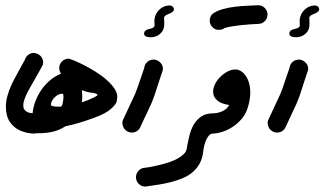

<svg xmlns="http://www.w3.org/2000/svg" viewBox="-20 -499 1212 717"><path d="M110.8 0Q82.5 0 57.1 -10.7Q31.7 -21.5 16.8 -43.7Q2 -65.9 2 -100.6V-102.1Q2 -136.2 23.4 -183.6Q25.4 -188.5 32.2 -201.2Q39.1 -213.9 46.9 -228.5Q54.7 -243.2 62 -256.1Q69.3 -269 72.3 -274.4Q76.2 -288.6 88.4 -296.4Q96.2 -301.3 105 -301.3Q109.9 -301.3 114.7 -299.8Q128.9 -295.9 136.2 -283.7Q141.1 -275.4 141.1 -266.1Q141.1 -261.7 140.1 -257.3Q137.7 -252.4 130.1 -238.8Q122.6 -225.1 113.5 -209.2Q104.5 -193.4 96.2 -178.7Q87.9 -164.1 84 -156.7Q76.2 -142.1 71.3 -127.9Q66.9 -116.2 66.9 -106.9Q66.9 -104 67.9 -96.9Q68.8 -89.8 78.6 -82.8Q88.4 -75.7 110.8 -75.7Z M207.5 -100.6Q208.5 -102.1 210 -103.5Q211.4 -105 212.4 -106.9Q213.4 -110.8 214.6 -116.7Q215.8 -122.6 216.6 -128.4Q217.3 -134.3 217 -139.9Q216.8 -145.5 215.3 -148.4Q212.9 -148.9 210.4 -148.9Q206.1 -148.9 199.5 -146.2Q192.9 -143.6 185.8 -137.2Q178.7 -130.9 174.3 -122.6Q169.9 -115.2 169.9 -106.9V-105.5Q176.8 -102.1 186.5 -101.1Q192.9 -100.6 200.2 -100.6ZM285.6 -162.6Q287.1 -149.9 287.1 -134.8Q287.1 -125.5 285.6 -116.7Q302.7 -122.6 317.6 -129.2Q332.5 -135.7 342.3 -141.6Q343.3 -144 343.5 -144.3Q343.8 -144.5 344.2 -146Q336.4 -151.4 321.3 -152.8Q306.2 -154.3 285.6 -162.6ZM238.3 -279.8Q242.2 -278.8 257.8 -272.5Q273.4 -266.1 294.4 -255.4Q315.4 -244.6 338.4 -230.2Q361.3 -215.8 379.9 -199.2Q398.4 -182.6 409.7 -164.6Q418 -150.4 418 -136.2Q418 -132.3 416 -121.1Q414.1 -109.9 394 -92Q374 -74.2 330.1 -58.6Q267.1 -35.6 225.1 -27.8Q210.9 -18.6 197 -13.2Q183.1 -7.8 168 -5.1Q152.8 -2.4 136.5 -1.7Q120.1 -1 101.6 -1V-75.7Q104 -99.1 112.5 -121.6Q121.1 -144 134.8 -163.8Q148.4 -183.6 167 -199.2Q185.5 -214.8 208 -224.1Q204.6 -229 202.6 -234.9Q201.2 -239.3 201.2 -244.1V-246.6Q202.1 -261.2 212.9 -271Q222.7 -279.8 235.8 -279.8Z M587.9 -237.3Q578.6 -210 572.8 -191.7Q566.9 -173.3 563 -161.4Q559.1 -149.4 556.4 -141.6Q553.7 -133.8 551 -127Q548.3 -120.1 545.2 -112.5Q542 -105 536.4 -93.5Q530.8 -82 522.7 -64.7Q514.6 -47.4 502.4 -21Q494.6 -8.3 481 -4.9Q476.6 -3.9 472.2 -3.9Q463.4 -3.9 454.6 -8.8Q441.9 -16.6 438.5 -30.3Q437 -35.2 437 -39.6Q437 -48.3 441.9 -56.6Q456.5 -88.4 464.8 -106Q473.1 -123.5 478 -134Q482.9 -144.5 485.8 -151.4Q488.8 -158.2 492.4 -168.7Q496.1 -179.2 502 -196.5Q507.8 -213.9 518.6 -245.1Q520 -259.8 531.7 -269Q541.5 -276.4 553.2 -276.4H557.1Q571.3 -274.4 580.6 -263.2Q588.4 -253.9 588.4 -242.2Q588.4 -239.7 587.9 -237.3ZM606.9 -445.8Q592.3 -440.4 591.8 -429.7L592.3 -433.6Q593.3 -433.6 593.3 -407.7Q593.3 -385.3 576.7 -371.6Q562.5 -359.9 542.5 -359.9Q518.1 -359.9 518.1 -374Q518.1 -387.2 540.5 -391.6Q555.2 -394.5 557.6 -403.3Q557.6 -402.3 557.1 -402.3Q556.6 -402.3 556.6 -421.4Q556.6 -430.2 559.6 -439Q562.5 -447.8 568.1 -455.1Q573.7 -462.4 581.1 -468Q588.4 -473.6 597.2 -476.1Q600.6 -477.1 603.5 -477.5Q606.4 -478 608.9 -478.5H612.3Q627 -478.5 629.4 -465.8V-463.9Q629.4 -453.6 606.9 -445.8Z M775.9 -0.5Q766.6 -0.5 759.8 7.6Q752.9 15.6 748.5 26.9Q744.1 38.1 741.7 49.6Q739.3 61 738.8 67.9Q735.8 92.8 726.1 110.8Q716.3 128.9 701.2 142.3Q686 155.8 665.8 164.8Q645.5 173.8 622.6 179.9Q599.6 186 574 190.2Q548.3 194.3 522.5 197.8Q508.3 197.8 498 187.5Q487.8 177.2 487.8 162.6Q487.8 148.4 498 137.9Q508.3 127.4 522.5 127.4Q531.2 126.5 545.7 123.8Q560.1 121.1 576.7 116.9Q593.3 112.8 610.4 107.2Q627.4 101.6 641.6 94Q655.8 86.4 665.5 77.1Q675.3 67.9 677.2 56.6Q681.2 33.2 686.8 9.5Q692.4 -14.2 703.1 -33Q713.9 -51.8 731.2 -63.7Q748.5 -75.7 775.9 -75.7Z M943.8 -409.7Q932.6 -409.2 915.8 -408.2Q898.9 -407.2 881.3 -405.3Q863.8 -403.3 846.9 -400.6Q830.1 -397.9 818.8 -394.5Q810.1 -387.7 799.3 -387.7Q798.3 -387.7 791.3 -387.9Q784.2 -388.2 774.4 -396.5Q763.7 -406.2 763.2 -420.9V-422.4Q763.2 -435.5 772.5 -446.3Q788.1 -458 810.1 -464.4Q832 -470.7 855.7 -473.6Q879.4 -476.6 902.3 -477.5Q925.3 -478.5 943.8 -479.5Q958.5 -479.5 968.8 -469.2Q979 -459 979 -444.8Q979 -430.2 968.8 -419.9Q958.5 -409.7 943.8 -409.7ZM835.9 -106.9Q806.6 -111.3 792.7 -122.8Q778.8 -134.3 776.4 -149.4Q775.9 -153.3 775.9 -157.2Q775.9 -168.5 781.7 -182.1Q787.6 -195.8 800 -209.2Q812.5 -222.7 828.4 -231.2Q844.2 -239.7 859.4 -239.7Q872.6 -239.7 885.3 -229.5Q897.9 -219.2 906 -200.7Q914.1 -182.1 914.6 -155.3V-152.8Q914.6 -126.5 904.3 -94.2Q897.5 -72.8 883.1 -55.7Q868.7 -38.6 850.6 -26.4Q832.5 -14.2 812 -7.3Q791.5 -0.5 772.5 0V-75.7Q793 -75.7 810.3 -83.5Q827.6 -91.3 835.9 -106.9Z M1130.4 -237.3Q1121.1 -210 1115.2 -191.7Q1109.4 -173.3 1105.5 -161.4Q1101.6 -149.4 1098.9 -141.6Q1096.2 -133.8 1093.5 -127Q1090.8 -120.1 1087.6 -112.5Q1084.5 -105 1078.9 -93.5Q1073.2 -82 1065.2 -64.7Q1057.1 -47.4 1044.9 -21Q1037.1 -8.3 1023.4 -4.9Q1019 -3.9 1014.6 -3.9Q1005.9 -3.9 997.1 -8.8Q984.4 -16.6 981 -30.3Q979.5 -35.2 979.5 -39.6Q979.5 -48.3 984.4 -56.6Q999 -88.4 1007.3 -106Q1015.6 -123.5 1020.5 -134Q1025.4 -144.5 1028.3 -151.4Q1031.2 -158.2 1034.9 -168.7Q1038.6 -179.2 1044.4 -196.5Q1050.3 -213.9 1061 -245.1Q1062.5 -259.8 1074.2 -269Q1084 -276.4 1095.7 -276.4H1099.6Q1113.8 -274.4 1123 -263.2Q1130.9 -253.9 1130.9 -242.2Q1130.9 -239.7 1130.4 -237.3ZM1149.4 -445.8Q1134.8 -440.4 1134.3 -429.7L1134.8 -433.6Q1135.7 -433.6 1135.7 -407.7Q1135.7 -385.3 1119.1 -371.6Q1105 -359.9 1085 -359.9Q1060.5 -359.9 1060.5 -374Q1060.5 -387.2 1083 -391.6Q1097.7 -394.5 1100.1 -403.3Q1100.1 -402.3 1099.6 -402.3Q1099.1 -402.3 1099.1 -421.4Q1099.1 -430.2 1102.1 -439Q1105 -447.8 1110.6 -455.1Q1116.2 -462.4 1123.5 -468Q1130.9 -473.6 1139.6 -476.1Q1143.1 -477.1 1146 -477.5Q1148.9 -478 1151.4 -478.5H1154.8Q1169.4 -478.5 1171.9 -465.8V-463.9Q1171.9 -453.6 1149.4 -445.8Z"/></svg>

Font: DimaLatifi
Style: regular
Weight: 400
Designer: R.Balvardi
Foundry: Dima Software Group
Version: Version 1.00;January 29, 2019;FontCreator 11.5.0.2427 64-bit